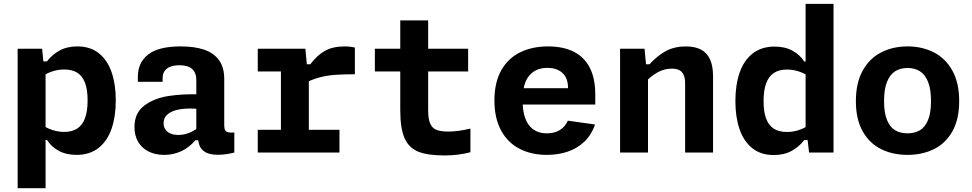

<svg xmlns="http://www.w3.org/2000/svg" viewBox="-20 -785 5000 988"><path d="M214.5 183.3H70.8V-534.2H196.7L205.8 -442.1H214.5ZM374.2 12Q320.2 12 281.7 -9.3Q243.1 -30.6 222.1 -64.6H192.9V-144.8Q220.2 -125.2 250.4 -115.8Q280.6 -106.2 310 -106.2Q350.8 -106.2 377.4 -123.5Q404 -140.8 417.4 -176.6Q430.8 -212.5 430.8 -268.4Q430.8 -324.1 417.5 -359Q404.2 -394 377.8 -410.7Q351.2 -427.4 310.3 -427.4Q279.8 -427.4 249.8 -417.8Q219.8 -408.2 192.9 -388.6V-469.2H221.6Q247.6 -503.6 286.4 -524.9Q325.2 -546.2 378.2 -546.2Q444.8 -546.2 488.9 -510.8Q533 -475.4 554.4 -413.1Q575.8 -350.8 575.8 -268.4Q575.8 -185.7 554.2 -122.7Q532.6 -59.8 487.3 -23.9Q442 12 374.2 12Z M1133.9 -378.4V-140.8Q1133.9 -124 1138.3 -115.6Q1142.7 -107.2 1153.6 -104.4Q1164.5 -101.5 1185.8 -103.2V0Q1141 11.5 1102.3 11.5Q1060.3 11.5 1037.6 -1.5Q1014.8 -14.6 1006.5 -36.5Q998.2 -58.3 998.2 -90.3L990.2 -99.7V-372.5Q990.2 -400.1 979.5 -417.2Q968.7 -434.4 949.8 -441.7Q930.8 -449 903.9 -449.3Q877 -449.2 857.6 -442.2Q838.2 -435.2 827.6 -420.5Q817 -405.8 816.9 -383.7L816.8 -364.2H689.4V-390.1Q689.4 -463 742.5 -504.6Q795.7 -546.2 910.5 -546.2Q981.2 -546.2 1030.8 -529.3Q1080.3 -512.4 1107.1 -475.3Q1133.9 -438.2 1133.9 -378.4ZM959.7 -226.6Q915.1 -226.6 884.4 -217.8Q853.7 -209 837.8 -192.2Q821.8 -175.5 821.8 -151.1Q821.8 -132.4 831 -118.8Q840.1 -105.2 857.1 -97.9Q874.1 -90.6 897.6 -90.6Q927.5 -90.6 955.7 -102.3Q983.9 -114.1 1009.5 -135.5L1006.8 -63.2H985.6Q965 -39.8 941.7 -23.5Q918.3 -7.2 888.2 2.4Q858.1 12 824.3 12Q779.1 12 744.5 -5.4Q709.8 -22.8 690.9 -55.2Q671.9 -87.5 671.9 -131Q671.9 -203.8 722.6 -241.7Q773.3 -279.7 847.4 -291Q921.4 -302.4 1008.8 -299.5L1052.3 -214.8Q1028.8 -220.1 1006.9 -223.3Q984.9 -226.6 959.7 -226.6Z M1560.6 -435.8H1569.2V-0.2H1425.6V-439.7L1448.1 -417.2H1306.4V-534.2H1551.4ZM1546.6 -356V-454.3H1576.8Q1612.7 -501.7 1652.8 -523.9Q1692.9 -546.1 1753.6 -546.1Q1782.3 -546.1 1806.1 -540.2V-402.9Q1744.6 -402.9 1701.9 -399.6Q1659.3 -396.2 1621.7 -386Q1584 -375.8 1546.6 -356ZM1306.4 -117H1726.8V0H1306.4Z M2389 -534.2V-417.2H1909V-534.2H2079.4H2093.9ZM2039.7 -218.2V-680.1H2183.3V-217.4Q2183.3 -172.8 2193.5 -149.3Q2203.6 -125.9 2225.6 -117Q2247.6 -108 2287.6 -108Q2335.6 -108 2400.7 -123.2V-1.7Q2372.1 6.2 2338.6 10.5Q2305.2 14.9 2268 14.9Q2181.5 15 2133 -4.2Q2084.6 -23.4 2062.1 -73.5Q2039.7 -123.6 2039.7 -218.2Z M2800.2 -546.2Q2877.8 -546.2 2932.1 -519Q2986.4 -491.8 3014.8 -436.8Q3043.1 -381.7 3043.1 -299.2V-247.1H2637.8V-331.2H2923.9L2903 -312.6V-332Q2903 -383.1 2874.5 -409.4Q2845.9 -435.7 2796.1 -435.7Q2736.8 -435.7 2703 -395.5Q2669.2 -355.4 2669.2 -268.3Q2669.2 -185.5 2701 -142.2Q2732.9 -98.9 2794.6 -98.9Q2831.9 -98.9 2859.5 -115Q2887.2 -131.2 2902.2 -164L3041.8 -144.4Q3022.8 -89 2984.8 -54Q2946.8 -18.9 2898 -3.5Q2849.2 12 2794.2 12Q2713.7 12 2652.8 -19.8Q2592 -51.5 2558.1 -114.4Q2524.2 -177.3 2524.2 -268.3Q2524.2 -359.8 2558.8 -422.2Q2593.5 -484.5 2655.7 -515.3Q2717.8 -546.2 2800.2 -546.2Z M3314.5 0H3170.8V-534.2H3296.7L3305.8 -437.5H3314.5ZM3505.5 0V-355.6Q3505.5 -384.2 3497.1 -401.2Q3488.8 -418.1 3473.7 -425Q3458.7 -431.8 3437 -431.8Q3397.2 -431.8 3361.8 -411.5Q3326.4 -391.2 3293 -354.8V-454.2H3322.2Q3364.2 -500 3407.9 -523Q3451.5 -546.1 3509.1 -546.1Q3555.7 -546.1 3586.7 -530.1Q3617.7 -514.2 3633.4 -480.3Q3649.2 -446.4 3649.2 -392.7V0Z M4125.5 -765H4269.2V0H4143.3L4132.1 -96.2H4125.5ZM3965.8 -545.3Q4019.8 -545.3 4058.3 -524Q4096.9 -502.8 4117.9 -468.8H4147.1V-388.5Q4119.8 -408.1 4089.6 -417.6Q4059.4 -427.1 4030 -427.1Q3989.2 -427.1 3962.6 -409.8Q3936 -392.6 3922.6 -356.7Q3909.2 -320.8 3909.2 -264.9Q3909.2 -209.2 3922.5 -174.3Q3935.8 -139.3 3962.2 -122.6Q3988.8 -105.9 4029.7 -105.9Q4060.2 -105.9 4090.2 -115.5Q4120.2 -125.2 4147.1 -144.8V-64.2H4118.4Q4092.4 -29.8 4053.6 -8.5Q4014.8 12.8 3961.8 12.8Q3895.2 12.8 3851.1 -22.5Q3807 -57.9 3785.6 -120.2Q3764.2 -182.5 3764.2 -264.9Q3764.2 -347.7 3785.8 -410.6Q3807.4 -473.6 3852.7 -509.5Q3898 -545.3 3965.8 -545.3Z M4650 12Q4574.6 12 4514.7 -17.3Q4454.8 -46.6 4419.5 -108.8Q4384.2 -170.9 4384.2 -264.6Q4384.2 -358.7 4419.5 -421.9Q4454.8 -485.1 4514.9 -515.6Q4575 -546.2 4650 -546.2Q4725 -546.2 4785.2 -515.6Q4845.3 -485.1 4880.6 -421.9Q4915.8 -358.8 4915.8 -264.6Q4915.8 -170.8 4880.6 -108.7Q4845.3 -46.6 4785.4 -17.3Q4725.4 12 4650 12ZM4650 -435.2Q4613.3 -435.2 4586.5 -418.5Q4559.8 -401.8 4544.5 -364.1Q4529.2 -326.3 4529.2 -265Q4529.2 -204.1 4544.5 -167.2Q4559.8 -130.2 4586.3 -114.6Q4612.9 -98.9 4650 -98.9Q4687.1 -98.9 4713.6 -114.6Q4740.2 -130.2 4755.5 -167.2Q4770.8 -204.1 4770.8 -265Q4770.8 -326.3 4755.5 -364.1Q4740.2 -401.8 4713.4 -418.5Q4686.7 -435.2 4650 -435.2Z"/></svg>

Font: Monaspace Neon Var ExtraLight
Style: Regular
Weight: 200
Designer: Riley Cran and the Lettermatic Team
Version: Version 1.200 (Monaspace Neon Var)